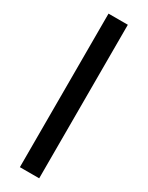

<svg xmlns="http://www.w3.org/2000/svg" viewBox="-237 -843 763 992"><g transform="rotate(30 144.5 -347.0)"><path d="M86.9 -805.2H202.1V110.8H86.9Z"/></g></svg>

Font: Montserrat-SemiBold
Style: Regular
Weight: 600
Designer: Julieta Ulanovsky
Foundry: Julieta Ulanovsky
Version: Version 6.001